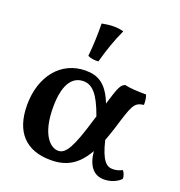

<svg xmlns="http://www.w3.org/2000/svg" viewBox="-131 -831 890 951"><g transform="rotate(20 313.5 -355.5)"><path d="M295 -531C314 -599 333 -655 360 -713C345 -718 326 -720 307 -720C287 -720 266 -717 246 -713C247 -660 245 -598 239 -540C256 -532 272 -530 295 -531ZM593 -67C579 -59 562 -54 544 -54C512 -54 485 -73 460 -177C468 -198 476 -221 484 -246C525 -380 530 -399 581 -406C581 -427 579 -444 573 -458C530 -458 485 -460 461 -467C439 -458 432 -448 402 -348C366 -440 319 -467 253 -467C123 -467 37 -360 37 -208C37 -64 111 9 239 9C318 9 377 -20 426 -106C433 -33 464 9 520 9C553 9 588 -4 608 -26C608 -41 602 -57 593 -67ZM259 -47C217 -47 162 -98 162 -241C162 -380 213 -414 260 -414C306 -414 341 -379 379 -272L373 -253C327 -98 300 -47 259 -47Z"/></g></svg>

Font: Vollkorn Semibold
Style: Regular
Weight: 600
Designer: Friedrich Althausen
Foundry: Friedrich Althausen
Version: Version 4.015;PS 004.015;hotconv 1.0.88;makeotf.lib2.5.64775